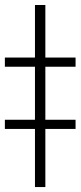

<svg xmlns="http://www.w3.org/2000/svg" viewBox="-50 -756 326 776"><path d="M133.3 -735.8V0H91.3V-735.8ZM-30.3 -486.3V-523.4H255.4V-486.3ZM-30.3 -234.9V-272H255.4V-234.9Z"/></svg>

Font: Inter ExtraLight
Style: Regular
Weight: 250
Designer: Rasmus Andersson
Foundry: rsms
Version: Version 4.001;git-66647c0bb